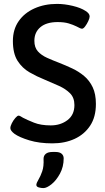

<svg xmlns="http://www.w3.org/2000/svg" viewBox="-20 -727 540 983"><path d="M248 7Q181 7 130 -8.5Q79 -24 54 -42Q33 -58 33 -71Q33 -81 40.5 -96Q48 -111 58.5 -123Q69 -135 75 -135Q79 -135 84.5 -132Q90 -129 98 -124Q119 -113 154 -99Q189 -85 240 -85Q290 -85 325.5 -112Q361 -139 361 -189Q361 -227 338.5 -249.5Q316 -272 281.5 -287.5Q247 -303 209 -319Q169 -335 131.5 -356.5Q94 -378 70 -415.5Q46 -453 46 -517Q46 -576 75.5 -618.5Q105 -661 156.5 -684Q208 -707 272 -707Q310 -707 352 -697Q394 -687 418 -671Q439 -658 439 -643Q439 -634 432 -619Q425 -604 416 -592Q407 -580 400 -580Q395 -580 388 -583.5Q381 -587 371 -592Q355 -600 332 -607Q309 -614 275 -614Q218 -614 187 -588Q156 -562 156 -518Q156 -484 174 -464Q192 -444 221 -431Q250 -418 284 -405Q317 -392 350 -376.5Q383 -361 410.5 -338Q438 -315 454.5 -280.5Q471 -246 471 -195Q471 -128 441.5 -83.5Q412 -39 362 -16Q312 7 248 7ZM202 236Q191 236 178.5 232.5Q166 229 166 219Q167 209 177 192.5Q187 176 196 150.5Q205 125 203 86Q203 70 214.5 60.5Q226 51 249 51H264Q285 51 295.5 60Q306 69 306 84Q306 127 287 162Q268 197 243.5 216.5Q219 236 202 236Z"/></svg>

Font: Asap Medium
Style: Regular
Weight: 500
Designer: Pablo Cosgaya
Foundry: Omnibus-Type
Version: Version 3.001; ttfautohint (v1.8.3)